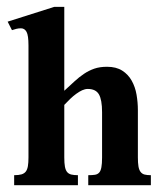

<svg xmlns="http://www.w3.org/2000/svg" viewBox="-20 -543 465 563"><path d="M238.8 0V-29.3Q250.5 -29.3 258.3 -30.5Q266.1 -31.7 270.8 -36.9Q275.4 -42 277.3 -52.5Q279.3 -63 279.3 -81.1V-213.9Q279.3 -250.5 270 -266.4Q260.7 -282.2 237.3 -282.2Q229.5 -282.2 220.9 -278.3Q212.4 -274.4 203.4 -267.8Q194.3 -261.2 185.5 -252.7Q176.8 -244.1 168.5 -235.4V-81.5Q168.5 -64.5 170.4 -54.2Q172.4 -43.9 176.8 -38.6Q181.2 -33.2 189 -31.2Q196.8 -29.3 208.5 -29.3V0H21.5V-29.3Q34.7 -29.3 43 -31.7Q51.3 -34.2 55.7 -40Q60.1 -45.9 61.8 -55.9Q63.5 -65.9 63.5 -81.5V-410.2Q63.5 -439 57.9 -449.5Q52.2 -460 41.5 -460Q34.7 -460 28.3 -458.5Q22 -457 15.1 -454.6L2.4 -479.5L139.2 -522.9H168.5V-276.9Q184.6 -291.5 198.2 -304.2Q211.9 -316.9 226.1 -326.4Q240.2 -335.9 256.3 -341.6Q272.5 -347.2 293.9 -347.2Q320.8 -347.2 338.4 -335.9Q356 -324.7 366.2 -306.4Q376.5 -288.1 380.4 -265.4Q384.3 -242.7 384.3 -220.2V-81.5Q384.3 -65.4 386 -55.2Q387.7 -44.9 392.1 -39.1Q396.5 -33.2 403.8 -31.2Q411.1 -29.3 422.4 -29.3V0Z"/></svg>

Font: Scheherazade
Style: Bold
Weight: 700
Version: Version 2.100 (build 932/914)